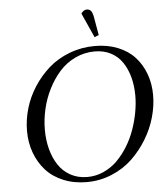

<svg xmlns="http://www.w3.org/2000/svg" viewBox="-60 -962 895 1023"><g transform="rotate(-5 387.5 -450.0)"><path d="M68.8 -291Q68.8 -351.1 86.4 -411.1Q104 -471.2 138.7 -524.9Q173.3 -578.6 220.7 -620.4Q268.1 -662.1 332.3 -686.5Q396.5 -710.9 467.8 -710.9Q535.2 -710.9 590.1 -689Q645 -667 680.7 -628.2Q716.3 -589.4 735.6 -536.9Q754.9 -484.4 754.9 -422.9Q754.9 -365.7 738 -305.7Q721.2 -245.6 687.3 -189.7Q653.3 -133.8 607.2 -89.6Q561 -45.4 497.3 -18.8Q433.6 7.8 362.8 7.8Q294.4 7.8 238.3 -15.4Q182.1 -38.6 145.5 -79.1Q108.9 -119.6 88.9 -173.8Q68.8 -228 68.8 -291ZM164.1 -289.1Q164.1 -233.9 176.8 -185.8Q189.5 -137.7 214.1 -100.1Q238.8 -62.5 278.3 -40.8Q317.9 -19 368.2 -19Q414.1 -19 455.3 -37.6Q496.6 -56.2 528.1 -87.4Q559.6 -118.7 585 -159.7Q610.4 -200.7 626.7 -246.6Q643.1 -292.5 651.6 -338.9Q660.2 -385.3 660.2 -428.2Q660.2 -481 648.2 -526.4Q636.2 -571.8 612.8 -606.9Q589.4 -642.1 551.5 -662.1Q513.7 -682.1 464.8 -682.1Q409.2 -682.1 360.1 -658.7Q311 -635.3 275.9 -595.7Q240.7 -556.2 215.1 -505.4Q189.5 -454.6 176.8 -399.2Q164.1 -343.8 164.1 -289.1ZM412.1 -889.2Q425.8 -908.2 441.9 -908.2Q457.5 -908.2 465.6 -897.2Q473.6 -886.2 478 -858.9L494.1 -767.1L471.2 -757.8Z"/></g></svg>

Font: Dihjauti S
Style: Bold Italic
Weight: 700
Italic angle: -9°
Designer: T. Christopher White
Version: Version 3.0.0